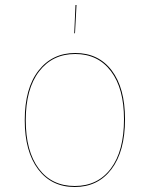

<svg xmlns="http://www.w3.org/2000/svg" viewBox="-20 -739 599 768"><path d="M480 -262Q480 -134 426 -62.5Q372 9 279 9Q186 9 132.5 -62Q79 -133 79 -258Q79 -386 134 -456.5Q189 -527 281 -527Q374 -527 427 -457Q480 -387 480 -262ZM83 -258Q83 -134 135 -64.5Q187 5 279 5Q371 5 423.5 -65Q476 -135 476 -262Q476 -385 424 -454Q372 -523 281 -523Q190 -523 136.5 -453.5Q83 -384 83 -258ZM286 -719 280 -606H277L282 -719Z"/></svg>

Font: FiraGO Four
Style: Regular
Weight: 100
Designer: bBox Type
Foundry: bBox Type GmbH
Version: Version 1.001